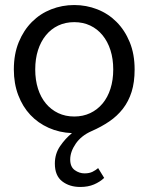

<svg xmlns="http://www.w3.org/2000/svg" viewBox="-20 -518 590 763"><path d="M370 150Q361 158 348 164.5Q335 171 316 171Q295 171 277 158Q259 145 259 116Q259 85 281 53Q303 21 344 3Q383 -14 414.5 -35.5Q446 -57 468.5 -86Q491 -115 503 -153Q515 -191 515 -242Q515 -303 495.5 -350.5Q476 -398 443 -431Q410 -464 366.5 -481Q323 -498 275 -498Q227 -498 183.5 -481Q140 -464 107 -431Q74 -398 54.5 -350.5Q35 -303 35 -242Q35 -186 52.5 -140Q70 -94 100.5 -61.5Q131 -29 173.5 -10Q216 9 266 11Q240 32 219 62.5Q198 93 198 132Q198 180 227 202.5Q256 225 299 225Q330 225 353.5 215Q377 205 394 189ZM120 -242Q120 -284 131 -318.5Q142 -353 162.5 -378Q183 -403 211.5 -416.5Q240 -430 275 -430Q310 -430 338.5 -416.5Q367 -403 387.5 -378Q408 -353 419 -318.5Q430 -284 430 -242Q430 -200 419 -165.5Q408 -131 387.5 -106.5Q367 -82 338.5 -68.5Q310 -55 275 -55Q240 -55 211.5 -68.5Q183 -82 162.5 -106.5Q142 -131 131 -165.5Q120 -200 120 -242Z"/></svg>

Font: Codetta
Style: Regular
Weight: 400
Italic angle: -11°
Designer: Ulrich Proeller
Foundry: PROSA GmbH
Version: Version 2.00;September 29, 2018;FontCreator 11.5.0.2427 64-b